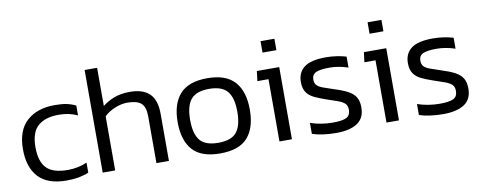

<svg xmlns="http://www.w3.org/2000/svg" viewBox="-60 -953 3125 1242"><g transform="rotate(-10 1503.0 -332.0)"><path d="M294 10Q170 10 110 -54.5Q50 -119 50 -237Q50 -362 118 -423Q186 -484 301 -484Q348 -484 379 -477.5Q410 -471 439 -457V-392Q385 -418 316 -418Q228 -418 180 -376.5Q132 -335 132 -237Q132 -143 174 -99.5Q216 -56 313 -56Q382 -56 440 -82V-16Q409 -3 373.5 3.5Q338 10 294 10Z M532 0V-674H614V-423Q647 -450 691.5 -467Q736 -484 795 -484Q881 -484 924 -442Q967 -400 967 -310V0H885V-307Q885 -369 857.5 -393.5Q830 -418 767 -418Q727 -418 684.5 -400.5Q642 -383 614 -355V0Z M1303 10Q1179 10 1122.5 -53.5Q1066 -117 1066 -237Q1066 -356 1123 -420Q1180 -484 1303 -484Q1426 -484 1483 -420Q1540 -356 1540 -237Q1540 -117 1484 -53.5Q1428 10 1303 10ZM1303 -60Q1388 -60 1423 -102.5Q1458 -145 1458 -237Q1458 -329 1422.5 -371.5Q1387 -414 1303 -414Q1219 -414 1183.5 -371.5Q1148 -329 1148 -237Q1148 -145 1183 -102.5Q1218 -60 1303 -60Z M1685 -585V-660H1776V-585ZM1693 0V-409H1620L1628 -474H1775V0Z M2065 10Q2019 10 1977.5 4Q1936 -2 1908 -12V-84Q1942 -72 1979.5 -66Q2017 -60 2054 -60Q2117 -60 2144 -73.5Q2171 -87 2171 -124Q2171 -151 2156.5 -165Q2142 -179 2112.5 -190Q2083 -201 2037 -216Q1996 -230 1964 -245Q1932 -260 1914 -285.5Q1896 -311 1896 -354Q1896 -417 1940 -450.5Q1984 -484 2082 -484Q2120 -484 2155 -478.5Q2190 -473 2216 -465V-393Q2153 -414 2095 -414Q2033 -414 2005.5 -401.5Q1978 -389 1978 -355Q1978 -332 1990.5 -318.5Q2003 -305 2029.5 -295.5Q2056 -286 2098 -272Q2153 -255 2187 -237Q2221 -219 2237 -193Q2253 -167 2253 -125Q2253 -55 2204 -22.5Q2155 10 2065 10Z M2388 -585V-660H2479V-585ZM2396 0V-409H2323L2331 -474H2478V0Z M2768 10Q2722 10 2680.5 4Q2639 -2 2611 -12V-84Q2645 -72 2682.5 -66Q2720 -60 2757 -60Q2820 -60 2847 -73.5Q2874 -87 2874 -124Q2874 -151 2859.5 -165Q2845 -179 2815.5 -190Q2786 -201 2740 -216Q2699 -230 2667 -245Q2635 -260 2617 -285.5Q2599 -311 2599 -354Q2599 -417 2643 -450.5Q2687 -484 2785 -484Q2823 -484 2858 -478.5Q2893 -473 2919 -465V-393Q2856 -414 2798 -414Q2736 -414 2708.5 -401.5Q2681 -389 2681 -355Q2681 -332 2693.5 -318.5Q2706 -305 2732.5 -295.5Q2759 -286 2801 -272Q2856 -255 2890 -237Q2924 -219 2940 -193Q2956 -167 2956 -125Q2956 -55 2907 -22.5Q2858 10 2768 10Z"/></g></svg>

Font: Kanit Light
Style: Regular
Weight: 300
Designer: Katatrad Team
Foundry: CadsonDemak
Version: Version 2.000; ttfautohint (v1.8.3)